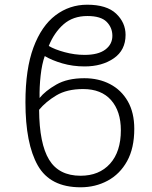

<svg xmlns="http://www.w3.org/2000/svg" viewBox="-20 -785 646 815"><path d="M322 10Q193 10 140.5 -82.5Q88 -175 88 -351Q88 -492 122 -583.5Q156 -675 215.5 -720Q275 -765 350 -765Q433 -765 473 -727Q513 -689 513 -637Q513 -572 463 -537.5Q413 -503 339 -503Q289 -503 244.5 -516Q200 -529 170 -547Q158 -514 152.5 -464.5Q147 -415 148 -369Q172 -399 219 -426Q266 -453 338 -453Q399 -453 447 -428Q495 -403 522.5 -355Q550 -307 550 -238Q550 -156 519.5 -101Q489 -46 437 -18Q385 10 322 10ZM339 -552Q397 -552 427 -574.5Q457 -597 457 -633Q457 -668 432.5 -692.5Q408 -717 351 -717Q290 -717 250 -682Q210 -647 187 -590Q212 -575 254.5 -563.5Q297 -552 339 -552ZM322 -39Q401 -39 447 -90Q493 -141 493 -232Q493 -313 451.5 -360Q410 -407 333 -407Q264 -407 219 -380Q174 -353 146 -319Q147 -175 188.5 -107Q230 -39 322 -39Z"/></svg>

Font: Noto Sans Light
Style: Regular
Weight: 300
Designer: Monotype Design Team
Foundry: Monotype Imaging Inc.
Version: Version 2.007